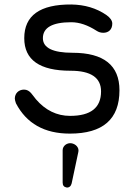

<svg xmlns="http://www.w3.org/2000/svg" viewBox="-20 -575 615 855"><path d="M454 -508C409 -539 357 -554 298 -555C158 -556 88 -506 88 -405C88 -308 157 -260 294 -260C385 -260 430 -229 430 -168C430 -95 384 -59 292 -59C233 -59 182 -84 140 -133C125 -150 114 -176 87 -176C63 -176 46 -159 46 -136C46 -131 48 -124 51 -115C98 -25 178 20 291 20C438 20 512 -44 512 -173C512 -284 442 -340 303 -340C215 -340 171 -362 171 -405C171 -452 213 -476 297 -476C334 -476 371 -463 410 -438C419 -432 429 -429 440 -429C463 -429 480 -443 480 -470C480 -483 471 -496 454 -508ZM329 101C333 82 317 66 298 63C279 60 259 74 259 94V238C259 251 265 258 277 260C288 261 296 254 299 242Z"/></svg>

Font: Fabada
Style: Regular
Weight: 400
Designer: deFharo
Foundry: deFharo.com
Version: Version 4.000 2011 initial release